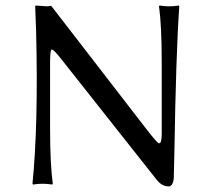

<svg xmlns="http://www.w3.org/2000/svg" viewBox="-20 -668 758 698"><path d="M107.9 -645 109.9 -647.9Q114.7 -647.9 151.9 -645Q151.9 -645 166 -647L508.8 -203.1Q548.8 -151.4 556.2 -147.9Q563.5 -144.5 565.9 -157.2Q567.4 -164.6 567.9 -178.2V-444.8Q567.9 -573.7 558.1 -645L560.1 -647.9Q578.6 -645 595.2 -645Q612.8 -645 629.9 -647.9L631.8 -645Q620.1 -483.9 613.8 -107.4Q612.8 -59.6 611.8 -21Q608.9 9.3 592.8 9.8Q567.4 8.8 549.8 -14.2L201.2 -455.1Q171.9 -492.7 166.5 -487.3Q162.1 -481 162.1 -439V-200.2Q162.1 -71.3 171.9 0L169.9 2.9Q151.4 0 134.8 0Q117.2 0 100.1 2.9L98.1 0Q119.6 -215.3 111.3 -553.7Q109.9 -603.5 107.9 -645Z"/></svg>

Font: Linux Biolinum Capitals O
Style: Small Caps
Weight: 400
Designer: Philipp H. Poll
Foundry: Philipp H. Poll
Version: Version 1.0.4